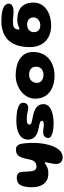

<svg xmlns="http://www.w3.org/2000/svg" viewBox="872 -1538 894 2677"><g transform="rotate(90 1318.5 -199.0)"><path d="M271 228Q195.5 228 148.2 218.8Q101 209.5 75.2 194.2Q49.5 179 40 160Q30.5 141 30.5 122.5Q30.5 101 45 87Q59.5 73 84.2 65.8Q109 58.5 139 58.5Q158.5 58.5 181 60.5Q203.5 62.5 227.2 64.5Q251 66.5 274.8 67Q298.5 67.5 321 65Q340 64 353.2 56.8Q366.5 49.5 375 38.5Q383.5 27.5 387.5 14.8Q391.5 2 391.5 -11Q391.5 -14.5 390.5 -17.2Q389.5 -20 387.8 -22Q386 -24 383 -24Q377 -24 366.8 -19.2Q356.5 -14.5 341 -8.8Q325.5 -3 305 1.8Q284.5 6.5 258 6.5Q179 6.5 125 -18.5Q71 -43.5 43.2 -93.5Q15.5 -143.5 15.5 -218Q15.5 -280.5 42.5 -327.2Q69.5 -374 115.2 -404.8Q161 -435.5 218 -450.8Q275 -466 335.5 -466Q401.5 -466 456.2 -446.5Q511 -427 551.5 -389.2Q592 -351.5 614 -296Q636 -240.5 636 -168.5Q636 -73 613.2 1.2Q590.5 75.5 545 126Q499.5 176.5 431 202.2Q362.5 228 271 228ZM321 -130Q345 -130 364.8 -136.8Q384.5 -143.5 398.5 -156Q412.5 -168.5 420.2 -186Q428 -203.5 428 -224.5Q428 -252 416.8 -272.2Q405.5 -292.5 384.5 -303.5Q363.5 -314.5 333 -314.5Q313 -314.5 293.5 -308.8Q274 -303 257.8 -291.2Q241.5 -279.5 231.8 -261Q222 -242.5 222 -217Q222 -192 233.8 -172.2Q245.5 -152.5 267.8 -141.2Q290 -130 321 -130Z M1028 29Q965.5 29 907.5 15.5Q849.5 2 803.8 -26.8Q758 -55.5 731.2 -101.8Q704.5 -148 704.5 -214Q704.5 -286.5 730 -342.2Q755.5 -398 800.8 -436Q846 -474 905.5 -493.2Q965 -512.5 1033.5 -512.5Q1099.5 -512.5 1157.5 -496.2Q1215.5 -480 1260 -446.8Q1304.5 -413.5 1329.8 -362.5Q1355 -311.5 1355 -241.5Q1355 -185.5 1329.2 -136.5Q1303.5 -87.5 1258.5 -50.5Q1213.5 -13.5 1154.5 7.8Q1095.5 29 1028 29ZM1017.5 -158Q1049 -158 1071 -167.2Q1093 -176.5 1107.2 -192.5Q1121.5 -208.5 1128.2 -227.5Q1135 -246.5 1135 -266Q1135 -291 1125 -308.8Q1115 -326.5 1098.2 -337.5Q1081.5 -348.5 1061 -353.8Q1040.5 -359 1019 -359Q989.5 -359 964.5 -347.2Q939.5 -335.5 924.5 -312.2Q909.5 -289 909.5 -254.5Q909.5 -225 922.5 -203.2Q935.5 -181.5 959.8 -169.8Q984 -158 1017.5 -158Z M1664.5 19.5Q1625.5 19.5 1591 16.8Q1556.5 14 1528 8.5Q1499.5 3 1477.5 -5Q1449 -16 1430.8 -31Q1412.5 -46 1412.5 -75Q1412.5 -107.5 1430.8 -126.5Q1449 -145.5 1485 -145.5Q1505 -145.5 1527.2 -140.5Q1549.5 -135.5 1575.8 -130.5Q1602 -125.5 1634 -125.5Q1657 -125.5 1675.8 -128.2Q1694.5 -131 1705.5 -138.5Q1716.5 -146 1716.5 -159.5Q1716.5 -172.5 1708.5 -180.5Q1700.5 -188.5 1678 -195Q1655.5 -201.5 1612.5 -209Q1555.5 -219 1515 -237.8Q1474.5 -256.5 1453 -286Q1431.5 -315.5 1431.5 -357.5Q1431.5 -396 1453.8 -423Q1476 -450 1514.2 -467Q1552.5 -484 1600.5 -492Q1648.5 -500 1700 -500Q1734.5 -500 1770.2 -496Q1806 -492 1836.2 -483Q1866.5 -474 1885 -459.8Q1903.5 -445.5 1903.5 -425Q1903.5 -399 1891.2 -383Q1879 -367 1860.2 -360.2Q1841.5 -353.5 1821.5 -353.5Q1794.5 -353.5 1767.8 -358.8Q1741 -364 1720.5 -364Q1704 -364 1691 -361Q1678 -358 1670.8 -351.8Q1663.5 -345.5 1663.5 -335Q1663.5 -319.5 1686 -310.8Q1708.5 -302 1759 -293Q1808 -284.5 1845.5 -266.8Q1883 -249 1904.2 -218.8Q1925.5 -188.5 1925.5 -143Q1925.5 -101.5 1906 -71Q1886.5 -40.5 1851.5 -20.2Q1816.5 0 1769 9.8Q1721.5 19.5 1664.5 19.5Z M2067.5 25Q2035 25 2017.2 11Q1999.5 -3 1989.5 -29Q1986 -40 1982.8 -58.8Q1979.5 -77.5 1977 -102.5Q1974.5 -127.5 1973.2 -157Q1972 -186.5 1972 -218.5Q1972 -254 1974.8 -290.5Q1977.5 -327 1983.8 -362.8Q1990 -398.5 1999.2 -432Q2008.5 -465.5 2021.5 -495.8Q2034.5 -526 2050.5 -552Q2074 -587.5 2105.2 -606.8Q2136.5 -626 2176 -626Q2216.5 -626 2241 -601.5Q2265.5 -577 2265.5 -533.5Q2265.5 -518 2263 -500.8Q2260.5 -483.5 2257 -466.5Q2253.5 -449.5 2250 -433.8Q2246.5 -418 2244.2 -406Q2242 -394 2242 -387Q2242 -376.5 2248.5 -376.5Q2255.5 -376.5 2265.8 -384Q2276 -391.5 2292.2 -401.5Q2308.5 -411.5 2333.5 -419Q2358.5 -426.5 2395.5 -426.5Q2451.5 -426.5 2489 -407.2Q2526.5 -388 2549 -355Q2571.5 -322 2581 -280.5Q2590.5 -239 2590.5 -194Q2590.5 -173 2588.5 -151Q2586.5 -129 2582.8 -108.5Q2579 -88 2573.8 -70.5Q2568.5 -53 2562 -41Q2547.5 -13.5 2521.5 0.2Q2495.5 14 2456.5 14Q2425 14 2407.5 2.2Q2390 -9.5 2381 -30.5Q2377.5 -41 2375.8 -56Q2374 -71 2373.2 -89Q2372.5 -107 2371.8 -126.8Q2371 -146.5 2369.5 -166.5Q2368 -186 2364.2 -203.2Q2360.5 -220.5 2353.2 -233.5Q2346 -246.5 2333.5 -254Q2321 -261.5 2301.5 -261.5Q2280.5 -261.5 2264.2 -254.8Q2248 -248 2236.5 -236.5Q2225 -225 2217.8 -210.8Q2210.5 -196.5 2207 -182Q2201.5 -157 2197.2 -136.8Q2193 -116.5 2188.5 -99.5Q2184 -82.5 2178.8 -66.8Q2173.5 -51 2166.5 -35Q2153 -6 2128 9.5Q2103 25 2067.5 25Z"/></g></svg>

Font: Gluten
Style: Bold
Weight: 700
Designer: Tyler Finck
Foundry: Etcetera Type Company
Version: Version 1.204